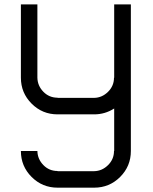

<svg xmlns="http://www.w3.org/2000/svg" viewBox="-20 -520 697 873"><path d="M150 166.7Q150.8 203.3 177.1 230.4Q203.3 257.5 241.7 257.5V258.3H408.3Q444.2 257.5 471.2 230.8Q498.3 204.2 498.3 166.7H499.2V-26.7Q457.5 0 408.3 0H241.7Q172.5 0 123.8 -48.8Q75 -97.5 75 -166.7V-500H150V-166.7Q150.8 -130 177.1 -102.9Q203.3 -75.8 241.7 -75.8V-75H408.3Q444.2 -75.8 471.2 -102.5Q498.3 -129.2 498.3 -166.7H499.2V-500H575V166.7Q575 235.8 526.2 284.6Q477.5 333.3 408.3 333.3H241.7Q172.5 333.3 123.8 284.6Q75 235.8 75 166.7Z"/></svg>

Font: 0xA000-Squarish
Style: Squareish
Weight: 400
Version: Version 0.1